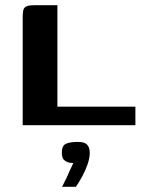

<svg xmlns="http://www.w3.org/2000/svg" viewBox="-20 -480 549 736"><path d="M200 -460V-71H499V0H67V-413Q67 -429 69 -439.5Q71 -450 80 -455Q89 -460 112 -460ZM218 236Q228 217 235 202Q242 187 248 173Q254 159 261 145Q258 145 255 144.5Q252 144 248 144Q237 142 227 134.5Q217 127 217 105Q217 78 233 71Q249 64 278 64Q290 64 300 66.5Q310 69 317 78.5Q324 88 324 106Q324 126 315.5 150.5Q307 175 294.5 197.5Q282 220 271 236Z"/></svg>

Font: Genos SemiBold
Style: Regular
Weight: 600
Designer: Robert E. Leuschke
Foundry: Robert E. Leuschke
Version: Version 1.010